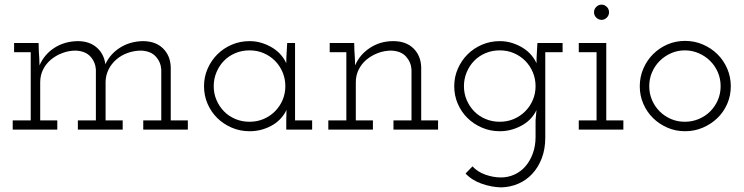

<svg xmlns="http://www.w3.org/2000/svg" viewBox="-20 -561 3218 831"><path d="M600 -40H678V-260Q676 -292 654.5 -316Q633 -340 591 -342Q561 -342 533 -332Q505 -322 484 -304Q463 -286 450.5 -261.5Q438 -237 437 -208V-40H511V0H317V-40H395V-260Q393 -292 371.5 -316Q350 -340 308 -342Q278 -342 250 -331.5Q222 -321 200.5 -303Q179 -285 166.5 -260Q154 -235 154 -205V-40H228V0H35V-40H113V-335H41V-375H147L148 -340Q149 -323 150 -309Q151 -295 151 -278Q172 -326 215.5 -354Q259 -382 316 -383Q367 -383 398.5 -355.5Q430 -328 436 -283Q457 -328 500 -355Q543 -382 598 -383Q653 -383 685 -352Q717 -321 719 -271V-40H793V0H600Z M863 -188Q863 -228 878.5 -263.5Q894 -299 920.5 -325.5Q947 -352 983 -367.5Q1019 -383 1060 -383Q1089 -383 1115 -374.5Q1141 -366 1162 -352.5Q1183 -339 1197.5 -321.5Q1212 -304 1219 -287Q1219 -309 1220.5 -331Q1222 -353 1223 -375H1257V-40H1331V0H1219V-40Q1219 -52 1219.5 -63.5Q1220 -75 1220 -86Q1213 -69 1198.5 -52Q1184 -35 1163.5 -22Q1143 -9 1116.5 -1Q1090 7 1060 7Q1019 7 983 -8.5Q947 -24 920.5 -50Q894 -76 878.5 -111.5Q863 -147 863 -188ZM905 -188Q905 -156 917 -128Q929 -100 949.5 -79Q970 -58 998.5 -46Q1027 -34 1060 -34Q1093 -34 1121 -46Q1149 -58 1170 -79Q1191 -100 1203 -128Q1215 -156 1215 -188Q1215 -220 1203 -248.5Q1191 -277 1170 -298Q1149 -319 1121 -331Q1093 -343 1060 -343Q1027 -343 998.5 -331Q970 -319 949.5 -298Q929 -277 917 -248.5Q905 -220 905 -188Z M1683 -40H1761V-260Q1759 -292 1737.5 -316Q1716 -340 1674 -342Q1644 -342 1616 -331.5Q1588 -321 1566.5 -303Q1545 -285 1532.5 -260Q1520 -235 1520 -205V-40H1594V0H1401V-40H1479V-335H1407V-375H1513L1514 -340Q1515 -323 1516 -309Q1517 -295 1517 -278Q1537 -325 1581.5 -354Q1626 -383 1682 -383Q1737 -383 1769 -352Q1801 -321 1803 -271V-40H1876V0H1683Z M2306 -375H2415V-335H2340V35Q2340 84 2325 123.5Q2310 163 2284 191Q2258 219 2223.5 234Q2189 249 2149 250Q2107 249 2064.5 234Q2022 219 1995 190L2025 159Q2047 183 2081 195Q2115 207 2148 207Q2179 207 2206.5 194.5Q2234 182 2254 159Q2274 136 2286 103.5Q2298 71 2298 32V-40Q2299 -51 2300 -62.5Q2301 -74 2302 -85Q2294 -67 2279.5 -50.5Q2265 -34 2244.5 -21.5Q2224 -9 2198 -1Q2172 7 2143 7Q2102 7 2066 -8.5Q2030 -24 2003.5 -50Q1977 -76 1961.5 -111.5Q1946 -147 1946 -188Q1946 -228 1961.5 -263.5Q1977 -299 2003.5 -325.5Q2030 -352 2066 -367.5Q2102 -383 2143 -383Q2172 -383 2198 -374.5Q2224 -366 2245 -352.5Q2266 -339 2280.5 -321.5Q2295 -304 2302 -287Q2302 -309 2303.5 -331Q2305 -353 2306 -375ZM1988 -188Q1988 -156 2000 -128Q2012 -100 2032.5 -79Q2053 -58 2081.5 -46Q2110 -34 2143 -34Q2176 -34 2204 -46Q2232 -58 2253 -79Q2274 -100 2286 -128Q2298 -156 2298 -188Q2298 -220 2286 -248.5Q2274 -277 2253 -298Q2232 -319 2204 -331Q2176 -343 2143 -343Q2110 -343 2081.5 -331Q2053 -319 2032.5 -298Q2012 -277 2000 -248.5Q1988 -220 1988 -188Z M2485 -40H2562V-335H2485V-375H2604V-40H2678V0H2485ZM2551 -508Q2551 -522 2561 -531.5Q2571 -541 2584 -541Q2596 -541 2606 -531.5Q2616 -522 2616 -508Q2616 -494 2606 -484.5Q2596 -475 2584 -475Q2571 -475 2561 -484.5Q2551 -494 2551 -508Z M2749 -188Q2749 -228 2764.5 -264Q2780 -300 2806.5 -326.5Q2833 -353 2868.5 -368.5Q2904 -384 2945 -384Q2986 -384 3022 -368.5Q3058 -353 3085 -326.5Q3112 -300 3127.5 -264Q3143 -228 3143 -188Q3143 -147 3127.5 -111.5Q3112 -76 3085 -50Q3058 -24 3022 -8.5Q2986 7 2945 7Q2904 7 2868.5 -8.5Q2833 -24 2806.5 -50Q2780 -76 2764.5 -111.5Q2749 -147 2749 -188ZM2790 -188Q2790 -156 2802 -128Q2814 -100 2835 -79Q2856 -58 2884 -46Q2912 -34 2944 -34Q2976 -34 3004.5 -46Q3033 -58 3054 -79Q3075 -100 3087 -128Q3099 -156 3099 -188Q3099 -220 3087 -248Q3075 -276 3054 -297Q3033 -318 3004.5 -330.5Q2976 -343 2944 -343Q2912 -343 2884 -330.5Q2856 -318 2835 -297Q2814 -276 2802 -248Q2790 -220 2790 -188Z"/></svg>

Font: Josefin Slab
Style: Regular
Weight: 400
Designer: Santiago Orozco
Foundry: Typemade
Version: Version 1.000